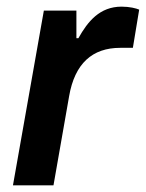

<svg xmlns="http://www.w3.org/2000/svg" viewBox="-20 -558 439 578"><path d="M19 0H141L188 -268C205 -367 258 -414 342 -414H380L399 -529C390 -533 370 -538 346 -538C280 -538 244 -493 216 -443H210V-526H112Z"/></svg>

Font: Archivo SemiBold
Style: Italic
Weight: 600
Italic angle: -10°
Designer: Hector Gatti
Foundry: Omnibus-Type
Version: Version 2.001